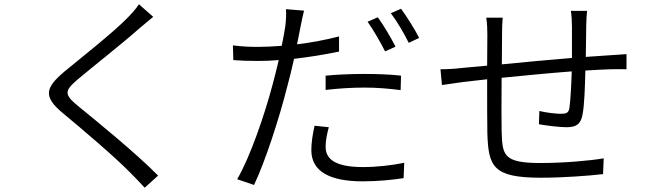

<svg xmlns="http://www.w3.org/2000/svg" viewBox="-20 -820 3040 901"><path d="M699 -741 632 -800C621 -782 597 -755 578 -736C511 -667 357 -546 281 -483C193 -408 181 -367 275 -289C368 -212 521 -82 593 -8C617 16 639 39 659 61L722 4C615 -104 440 -246 347 -322C280 -377 282 -393 343 -446C418 -509 564 -624 633 -686C649 -699 679 -725 699 -741Z M1508 -465V-398C1569 -405 1630 -409 1692 -409C1750 -409 1808 -404 1860 -397L1862 -465C1809 -471 1748 -473 1689 -473C1625 -473 1560 -470 1508 -465ZM1523 -223 1456 -230C1447 -187 1441 -152 1441 -115C1441 -16 1527 31 1682 31C1754 31 1820 24 1874 16L1877 -56C1817 -44 1748 -36 1683 -36C1535 -36 1508 -85 1508 -132C1508 -159 1514 -190 1523 -223ZM1753 -739 1705 -718C1732 -680 1767 -619 1787 -579L1836 -601C1815 -643 1779 -703 1753 -739ZM1862 -779 1814 -758C1843 -720 1876 -664 1898 -619L1947 -642C1928 -680 1889 -742 1862 -779ZM1192 -600C1156 -600 1119 -601 1073 -607L1075 -538C1112 -535 1147 -534 1190 -534C1220 -534 1253 -535 1288 -538C1279 -499 1269 -460 1260 -426C1223 -285 1154 -83 1093 21L1172 48C1224 -60 1291 -267 1327 -410C1339 -454 1350 -500 1360 -544C1430 -552 1504 -564 1571 -578V-649C1509 -633 1440 -620 1374 -612L1390 -693C1394 -712 1401 -749 1407 -770L1322 -777C1324 -757 1322 -724 1319 -698C1316 -677 1310 -643 1302 -605C1263 -602 1226 -600 1192 -600Z M2047 -495 2054 -421C2082 -425 2121 -431 2152 -435L2266 -448C2266 -346 2266 -238 2267 -195C2272 -39 2292 14 2519 14C2621 14 2743 5 2810 -3L2813 -77C2749 -66 2626 -55 2515 -55C2338 -55 2338 -95 2334 -205C2333 -243 2333 -350 2334 -455C2436 -465 2558 -477 2663 -485C2661 -420 2657 -347 2652 -313C2648 -290 2638 -286 2612 -286C2588 -286 2546 -291 2511 -299L2509 -237C2535 -232 2601 -223 2638 -223C2683 -223 2704 -236 2713 -279C2723 -326 2725 -417 2727 -489C2773 -492 2814 -494 2845 -495C2870 -495 2906 -496 2920 -495V-566C2898 -564 2872 -563 2846 -561L2729 -553L2731 -699C2731 -720 2733 -752 2735 -769H2659C2662 -752 2664 -718 2664 -696V-548C2554 -539 2434 -528 2335 -518L2336 -660C2336 -689 2337 -716 2339 -737H2262C2266 -707 2267 -686 2267 -657L2266 -512L2147 -501C2114 -497 2078 -495 2047 -495Z"/></svg>

Font: Noto Sans JP DemiLight
Style: Regular
Weight: 350
Designer: Ryoko NISHIZUKA 西塚涼子 (kana, bopomofo & ideographs); Paul D. Hunt (Latin, Greek & Cyrillic); Sandoll Communications 산돌커뮤니
Foundry: Adobe
Version: Version 2.004;hotconv 1.0.118;makeotfexe 2.5.65603